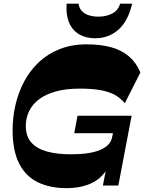

<svg xmlns="http://www.w3.org/2000/svg" viewBox="-20 -978 760 1012"><path d="M331 13.7Q243 13.7 179 -17.6Q115 -49 80.7 -116.7Q46.4 -184.4 46.4 -291.6Q46.4 -359.7 61.6 -425.4Q76.9 -491 107.4 -548.5Q137.9 -606 184.6 -650.1Q231.4 -694.1 294.5 -719.2Q357.6 -744.3 436.7 -744.3Q511.7 -744.3 566.9 -728.7Q622 -713.1 660.2 -680.4Q698.4 -647.6 720 -596.1L637.9 -433.9Q614.9 -461.7 584.1 -478.4Q553.3 -495.1 509 -503Q464.7 -510.9 400.1 -510.9Q328.3 -510.9 274.8 -496.1Q221.3 -481.4 186 -454.8Q150.7 -428.1 133.4 -392.1Q116 -356.1 116 -313.6Q116 -260.4 144.6 -227.5Q173.3 -194.6 226.8 -179.6Q280.3 -164.7 355 -164.7Q454.3 -164.7 508.6 -188Q562.9 -211.3 570.7 -253.9L588.3 -339.7L607.9 -276H371.4L388.7 -368H673.7L603.7 0H522.3L547 -128.4L556.1 -106.7Q521 -39.9 463.7 -13.1Q406.4 13.7 331 13.7ZM481.5 -776.3Q432.3 -776.3 396.6 -797.5Q361 -818.8 344 -859.5Q327 -900.3 331 -958.5H394.2Q397.2 -935 411.4 -919.9Q425.5 -904.7 448.4 -897.5Q471.3 -890.2 499.5 -890.2Q538.8 -890.2 570.6 -906.2Q602.5 -922.2 613 -958.5H676.5Q655.2 -866.5 604 -821.4Q552.7 -776.3 481.5 -776.3Z"/></svg>

Font: Savate ExtraLight
Style: Italic
Weight: 200
Italic angle: -11°
Designer: Max Esnée
Foundry: Plomb Type
Version: Version 2.000